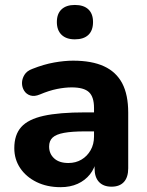

<svg xmlns="http://www.w3.org/2000/svg" viewBox="-20 -746 595 776"><path d="M224.8 10.5Q170.2 10.5 127.9 -10.2Q85.5 -31 61.6 -66.6Q37.8 -102.2 37.8 -147.2Q37.8 -201.2 65.8 -232.6Q93.8 -264 156.5 -277.9Q219.2 -291.8 324 -291.8H376V-215H324.5Q271.5 -215 239.1 -209.1Q206.8 -203.2 192.6 -190Q178.5 -176.8 178.5 -153.8Q178.5 -124.5 198.9 -105.9Q219.2 -87.2 256.5 -87.2Q286.2 -87.2 309.4 -101Q332.5 -114.8 346.2 -138.9Q360 -163 360 -194.5V-309.8Q360 -354.5 339.5 -373.6Q319 -392.8 269.8 -392.8Q242.5 -392.8 210.5 -386.4Q178.5 -380 141.2 -364.2Q119.2 -355 102.9 -360.1Q86.5 -365.2 77.6 -379.4Q68.8 -393.5 68.9 -410.5Q69 -427.5 78.8 -443.5Q88.5 -459.5 110.5 -467.5Q157 -486 198.9 -493.4Q240.8 -500.8 275.2 -500.8Q351.2 -500.8 400.4 -478.1Q449.5 -455.5 473.9 -409.4Q498.2 -363.2 498.2 -291V-65.8Q498.2 -29.8 480.9 -10.6Q463.5 8.5 430.8 8.5Q398 8.5 380.1 -10.6Q362.2 -29.8 362.2 -65.8V-105L369.5 -99.8Q363.2 -66 343.6 -41.4Q324 -16.8 293.9 -3.1Q263.8 10.5 224.8 10.5ZM282.5 -587Q247.8 -587 228.8 -605.4Q209.8 -623.8 209.8 -657Q209.8 -690.5 228.8 -708.2Q247.8 -726 282.5 -726Q318.2 -726 337.1 -708.2Q356 -690.5 356 -657Q356 -622.8 337.1 -604.9Q318.2 -587 282.5 -587Z"/></svg>

Font: Nunito ExtraLight
Style: Regular
Weight: 200
Designer: Vernon Adams
Foundry: Vernon Adams
Version: Version 3.602;April 4, 2023;FontCreator 14.0.0.2856 64-bit